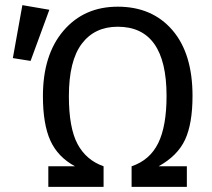

<svg xmlns="http://www.w3.org/2000/svg" viewBox="-20 -727 824 747"><path d="M67 -707 172 -689 99 -490 30 -501ZM438 -701Q572 -701 650.5 -610Q729 -519 729 -354Q729 -246 700 -183.5Q671 -121 597 -80H707V0H492V-80Q563 -104 595.5 -170Q628 -236 628 -354Q628 -623 438 -623Q348 -623 298 -556.5Q248 -490 248 -353Q248 -230 281.5 -167Q315 -104 383 -80V0H168V-80H272Q205 -116 176 -180Q147 -244 147 -353Q147 -514 227 -607.5Q307 -701 438 -701Z"/></svg>

Font: Fira Sans
Style: Regular
Weight: 400
Designer: Carrois Corporate & Edenspiekermann AG
Foundry: Carrois Corporate GbR & Edenspiekermann AG
Version: Version 4.106;PS 004.106;hotconv 1.0.70;makeotf.lib2.5.58329